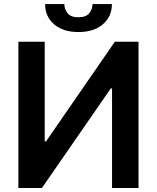

<svg xmlns="http://www.w3.org/2000/svg" viewBox="-20 -935 781 955"><path d="M71.4 -727.3H202.4V-231.5H208.8L551.1 -727.3H669V0H537.3V-495.4H531.2L188.6 0H71.4ZM440.3 -914.8H536.6Q536.6 -852.6 491.7 -814.1Q446.7 -775.6 370 -775.6Q294 -775.6 249.1 -814.1Q204.2 -852.6 204.5 -914.8H300.1Q300.1 -889.2 316.1 -869.1Q332 -849.1 370 -849.1Q407.7 -849.1 423.8 -869Q440 -888.8 440.3 -914.8Z"/></svg>

Font: Inter Zeller Semi Bold
Style: Regular
Weight: 600
Designer: Rasmus Andersson; Joe Bland
Foundry: zeller
Version: Version 3.015;git-dec3a8cb1